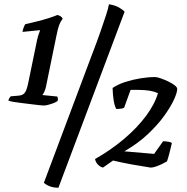

<svg xmlns="http://www.w3.org/2000/svg" viewBox="-20 -778 874 897"><path d="M185 -285Q181 -285 165 -286.5Q149 -288 127 -291Q105 -294 82.5 -296.5Q60 -299 43 -302Q26 -305 19 -308Q21 -316 24.5 -321Q28 -326 30 -328L65 -331Q81 -332 89.5 -338.5Q98 -345 103 -358Q108 -371 112 -391L153 -590Q156 -605 161 -619Q166 -633 167 -635L166 -637L85 -629Q87 -640 91 -650.5Q95 -661 98 -665Q125 -671 153 -678Q181 -685 206.5 -693Q232 -701 248 -708Q257 -706 263 -702Q269 -698 273 -691Q262 -676 256 -660Q250 -644 243 -608L195 -374Q193 -363 188 -351.5Q183 -340 178 -334L248 -327Q249 -325 250 -319Q251 -313 250 -308Q245 -302 232 -297Q219 -292 206 -288.5Q193 -285 185 -285ZM253 99Q230 99 213 92.5Q196 86 185 76L406 -513Q433 -583 449.5 -630.5Q466 -678 476 -709Q486 -740 489 -758Q516 -754 535 -743.5Q554 -733 562 -723ZM461 5Q447 1 437 -9.5Q427 -20 424 -35Q498 -77 559 -128.5Q620 -180 661.5 -235.5Q703 -291 718 -343Q699 -351 677.5 -354.5Q656 -358 627 -358Q618 -358 609 -358Q600 -358 590 -358L560 -275Q552 -269 523 -269Q515 -284 511 -309Q507 -334 506 -367Q531 -384 565 -395Q599 -406 636 -412Q673 -418 704 -418Q714 -418 731 -412Q748 -406 766 -397.5Q784 -389 796 -379.5Q808 -370 808 -363Q808 -346 793 -313Q778 -280 748 -238Q718 -196 671.5 -152Q625 -108 561 -71L700 -59L742 -118Q757 -118 768.5 -115.5Q780 -113 783 -110Q780 -96 776.5 -82.5Q773 -69 769.5 -55Q766 -41 760 -24Q752 -19 737.5 -12Q723 -5 708.5 0Q694 5 684 5Q639 -2 597 -9.5Q555 -17 508 -28Z"/></svg>

Font: Texturina 12pt SemiBold
Style: Italic
Weight: 600
Italic angle: -11°
Version: Version 1.002